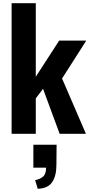

<svg xmlns="http://www.w3.org/2000/svg" viewBox="-20 -830 557 1191"><path d="M52 0V-810H202V-354L347 -578H515L365 -343L513 0H350L247 -279L202 -220V0ZM214 341 198 287Q226 283 246 266.5Q266 250 266 210H187V68H331L330 192Q330 261 303.5 300Q277 339 214 341Z"/></svg>

Font: Oswald SemiBold
Style: Regular
Weight: 600
Designer: Vernon Adams
Foundry: Vernon Adams
Version: Version 4.100; ttfautohint (v1.8.1.43-b0c9)